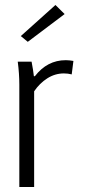

<svg xmlns="http://www.w3.org/2000/svg" viewBox="-20 -746 339 766"><path d="M57.1 0V-408.2Q57.1 -451.7 50.8 -500H106Q112.8 -464.4 115.2 -441.9H119.1Q168.5 -505.9 242.2 -505.9Q255.9 -505.9 272.9 -502.9L266.1 -449.2Q251 -453.1 234.9 -453.1Q199.7 -453.1 168.9 -433.6Q138.2 -414.1 116.2 -381.8V0ZM90.8 -579.1 63 -602.1 201.2 -726.1 237.8 -689.9Z"/></svg>

Font: LT Hoop Light
Style: Regular
Weight: 300
Designer: Daniel Lyons
Foundry: LyonsType
Version: Version 1.000